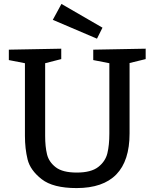

<svg xmlns="http://www.w3.org/2000/svg" viewBox="-20 -948 787 978"><path d="M722 -700V-647L640 -627V-268Q640 10 370 10Q250 10 192 -35.5Q134 -81 120.5 -136Q107 -191 107 -256V-626L25 -642V-695L292 -700V-647L210 -626V-256Q210 -201 219.5 -162Q229 -123 264 -96Q299 -69 371 -69Q444 -69 480.5 -97.5Q517 -126 527 -167.5Q537 -209 537 -268V-626L455 -642V-695ZM502 -807 474 -751 249 -847 293 -928Z"/></svg>

Font: Bitter Pro Medium
Style: Regular
Weight: 500
Designer: Sol Matas, and Bitter project Authors
Foundry: Sol Matas
Version: Version 1.010